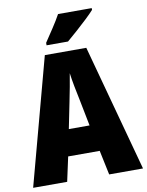

<svg xmlns="http://www.w3.org/2000/svg" viewBox="-99 -997 818 1067"><g transform="rotate(-10 310.0 -463.5)"><path d="M429 0 400 -138H222L192 0H0L192 -715H426L620 0ZM340 -434Q332 -471 323.5 -515.5Q315 -560 311 -592Q306 -561 298 -517.5Q290 -474 282 -436L252 -287H369ZM494 -917Q478 -899 449.5 -872Q421 -845 389.5 -817Q358 -789 332 -767H211V-781Q235 -817 260.5 -855.5Q286 -894 304 -927H494Z"/></g></svg>

Font: Noto Sans Lao Condensed Black
Style: Regular
Weight: 900
Width: 3
Designer: Monotype Design Team
Foundry: Monotype Imaging Inc.
Version: Version 2.003; ttfautohint (v1.8.4.7-5d5b)